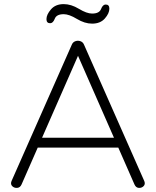

<svg xmlns="http://www.w3.org/2000/svg" viewBox="-20 -909 758 934"><path d="M85 -12Q78 4 63.5 5Q49 6 39.5 -3.5Q30 -13 36 -28L329 -691Q334 -704 346.5 -708.5Q359 -713 371.5 -708.5Q384 -704 389 -691L682 -28Q688 -13 678.5 -3.5Q669 6 655 5Q641 4 634 -12L347 -666H372ZM155 -191 171 -239H549L566 -191ZM428 -794Q392 -794 354 -817Q316 -840 290 -840Q255 -840 246.5 -818Q238 -796 224 -796Q206 -796 206 -816Q206 -838 228 -863.5Q250 -889 290 -889Q326 -889 364 -866Q402 -843 428 -843Q463 -843 471.5 -865Q480 -887 494 -887Q512 -887 512 -867Q512 -844 490 -819Q468 -794 428 -794Z"/></svg>

Font: Nunito VF Beta Light
Style: Regular
Weight: 300
Designer: Vernon Adams
Foundry: newtypography
Version: Version 3.001